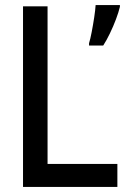

<svg xmlns="http://www.w3.org/2000/svg" viewBox="-20 -739 540 759"><path d="M332 -568Q337 -584 342.5 -612.5Q348 -641 352.5 -671Q357 -701 358 -719H454V-712Q449 -691 438.5 -663Q428 -635 414.5 -607Q401 -579 388 -559H332ZM71 0V-714H168V-91H444V0Z"/></svg>

Font: Noto Sans Mono ExtraCondensed Medium
Style: Regular
Weight: 500
Width: 2
Designer: Monotype Design Team
Foundry: Monotype Imaging Inc.
Version: Version 2.014